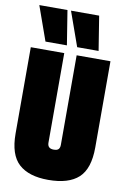

<svg xmlns="http://www.w3.org/2000/svg" viewBox="-102 -998 703 1068"><g transform="rotate(10 249.5 -464.5)"><path d="M25 -213V-700H214V-194Q214 -161 249 -161Q269 -161 276.5 -169.5Q284 -178 284 -194V-700H475V-213Q475 -93 419 -41.5Q363 10 248 10Q138 10 81.5 -41.5Q25 -93 25 -213ZM279 -745 210 -939H369L400 -745ZM100 -745 31 -939H190L221 -745Z"/></g></svg>

Font: Georama Condensed Black
Style: Regular
Weight: 900
Width: 3
Designer: Jean-Baptiste Levee
Foundry: Production Type
Version: Version 1.000